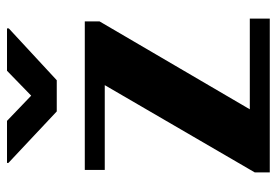

<svg xmlns="http://www.w3.org/2000/svg" viewBox="-141 -649 790 548"><g transform="rotate(-90 254.0 -375.0)"><path d="M36 0H475V-57H216L467 -486V-528H43V-471H285L36 -43ZM63 -746 210 -608H299L447 -745V-750H326L255 -681L183 -750H63Z"/></g></svg>

Font: Aerodynamic
Style: Regular
Weight: 500
Designer: Google
Version: Version 2.000980; 2014